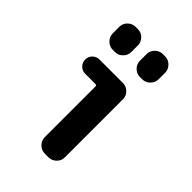

<svg xmlns="http://www.w3.org/2000/svg" viewBox="-224 -854 948 948"><g transform="rotate(45 250.0 -380.0)"><path d="M297.9 -519.5Q321.3 -519.5 338.4 -502.9Q355.5 -486.3 355.5 -462.9V-56.6Q355.5 -33.2 338.4 -16.6Q321.3 0 297.9 0H272.5Q249 0 231.9 -17.1Q214.8 -34.2 214.8 -56.6V-411.1Q214.8 -419.9 206.1 -419.9H134.8Q113.3 -419.9 99.1 -434.6Q85 -449.2 85 -470.2Q85 -491.2 99.6 -505.4Q114.3 -519.5 134.8 -519.5ZM352.5 -759.8Q376 -759.8 393.1 -742.7Q410.2 -725.6 410.2 -703.1V-657.2Q410.2 -633.8 393.1 -616.7Q376 -599.6 352.5 -599.6H336.9Q313.5 -599.6 296.9 -616.7Q280.3 -633.8 280.3 -657.2V-703.1Q280.3 -726.6 297.4 -743.2Q314.5 -759.8 336.9 -759.8ZM147.5 -599.6Q124 -599.6 106.9 -616.7Q89.8 -633.8 89.8 -657.2V-703.1Q89.8 -726.6 106.9 -743.2Q124 -759.8 147.5 -759.8H163.1Q186.5 -759.8 203.1 -742.7Q219.7 -725.6 219.7 -703.1V-657.2Q219.7 -633.8 202.6 -616.7Q185.5 -599.6 163.1 -599.6Z"/></g></svg>

Font: Rounded Mgen+ 1mn bold
Style: Bold
Weight: 700
Designer: [Source Han Sans]
Ryoko NISHIZUKA  (kana & ideographs); Paul D. Hunt (Latin, Greek & Cyrillic); Wenlong ZHANG  (bopomofo
Version: Version 1.059.20150602